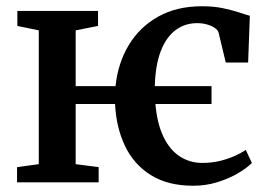

<svg xmlns="http://www.w3.org/2000/svg" viewBox="-20 -583 856 614"><path d="M598 11Q517 11 462.5 -23Q408 -57 379.8 -116.2Q351.5 -175.5 348 -250.5H222V-58L295.5 -48.5V0H34.5V-48.5L104 -58V-486L35.5 -500V-548H293.5V-500L222 -486V-307.5H349.5Q357 -381 391.8 -438.8Q426.5 -496.5 485.8 -529.8Q545 -563 626 -563Q663 -563 692 -557Q721 -551 742.8 -543.8Q764.5 -536.5 779 -532.5L773.5 -383H702L679 -478.5Q677 -487 666.5 -494Q656 -501 641.2 -505Q626.5 -509 610.5 -509Q571.5 -509 541.8 -487Q512 -465 494.5 -420.5Q477 -376 475 -307.5H656.5V-250.5H477Q482.5 -187.5 502.8 -145.5Q523 -103.5 555 -82.8Q587 -62 627 -62Q656.5 -62 682.5 -68.2Q708.5 -74.5 729.8 -84Q751 -93.5 766 -103.5L785.5 -62Q770 -46 741.2 -29Q712.5 -12 675.5 -0.5Q638.5 11 598 11Z"/></svg>

Font: Merriweather 36pt SemiBold
Style: Regular
Weight: 600
Version: Version 2.100